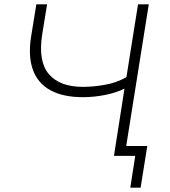

<svg xmlns="http://www.w3.org/2000/svg" viewBox="-20 -725 791 893"><path d="M586 148 609 0H510L559 -313Q522 -294 469.5 -283.5Q417 -273 366 -273Q274 -273 215 -305Q156 -337 133 -400.5Q110 -464 125 -557L149 -705H199L176 -563Q157 -439 207.5 -380Q258 -321 366 -321Q413 -321 467.5 -330.5Q522 -340 568 -366L622 -705H672L567 -46H665L634 148Z"/></svg>

Font: Nunito Sans 7pt ExtraLight
Style: Italic
Weight: 250
Italic angle: -9°
Designer: Vernon Adams
Foundry: Vernon Adams
Version: Version 3.101;gftools[0.9.27]